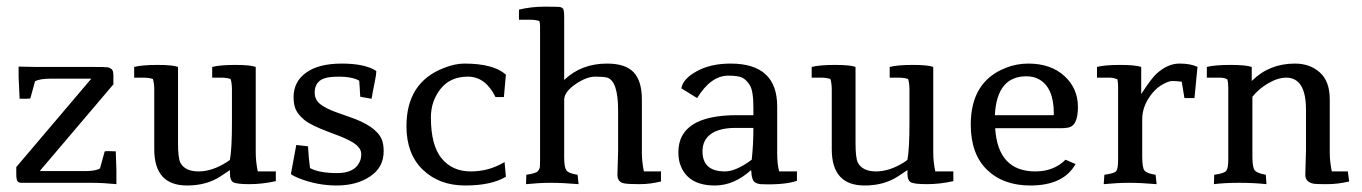

<svg xmlns="http://www.w3.org/2000/svg" viewBox="-20 -557 4149 585"><path d="M36.7 -354.1 85.7 -353.1Q85.7 -353.1 246.9 -353.1Q303.1 -353.1 308.2 -352Q313.3 -351 319.4 -346.9Q325.5 -342.9 325.5 -326.5V-300L101 -35.7H238.8Q271.4 -35.7 284.7 -43.9L299 -95.9Q307.1 -96.9 315.8 -96.4Q324.5 -95.9 332.7 -95.9L334.7 -38.8V4.1Q293.9 0 259.2 0H45.9Q36.7 0 33.2 -5.1Q29.6 -10.2 29.6 -27.6V-48L258.2 -317.3H133.7Q101 -317.3 86.7 -309.2L72.4 -257.1Q64.3 -256.1 56.1 -256.1Q48 -256.1 39.8 -256.1L36.7 -322.4Z M626.5 -353.1Q651 -359.2 696.9 -359.2Q742.9 -359.2 759.2 -353.1V-91.8Q759.2 -65.3 765.3 -34.7H820.4V-5.1Q779.6 4.1 739.8 4.1Q700 4.1 690.3 -2Q680.6 -8.2 680.6 -27.6V-38.8L653.1 -20.4Q610.2 8.2 550 8.2Q450 8.2 450 -102V-283.7Q450 -302 445.9 -316.3Q433.7 -320.4 417.3 -320.4H388.8V-353.1Q413.3 -359.2 459.7 -359.2Q506.1 -359.2 522.4 -353.1V-120.4Q522.4 -75.5 529.6 -61.2Q543.9 -34.7 585.2 -34.7Q626.5 -34.7 671.4 -63.3Q680.6 -69.4 680.6 -70.4Q686.7 -104.1 686.7 -181.6V-283.7Q686.7 -303.1 682.7 -316.3Q670.4 -320.4 654.1 -320.4H626.5Z M1126.5 -340.8Q1126.5 -328.6 1120.9 -302.6Q1115.3 -276.5 1112.2 -256.1L1077.6 -262.2Q1076.5 -277.6 1076 -290.3Q1075.5 -303.1 1074.5 -311.2Q1053.1 -323.5 1011.2 -323.5Q969.4 -323.5 954.1 -310.7Q938.8 -298 938.8 -275Q938.8 -252 957.7 -238.3Q976.5 -224.5 1009.2 -213.3L1043.9 -201Q1125.5 -173.5 1142.9 -132.7Q1149 -118.4 1149 -95.9Q1149 -46.9 1107.7 -19.4Q1066.3 8.2 1006.1 8.2Q945.9 8.2 889.8 -14.3Q874.5 -20.4 866.3 -26.5L882.7 -115.3L918.4 -111.2Q920.4 -75.5 924.5 -44.9Q953.1 -29.6 1006.6 -29.6Q1060.2 -29.6 1075.5 -63.3Q1080.6 -72.4 1080.6 -87.8Q1080.6 -103.1 1065.3 -115.8Q1050 -128.6 1013.3 -142.9L983.7 -154.1Q926.5 -175.5 907.1 -191.8Q887.8 -208.2 881.1 -223.5Q874.5 -238.8 874.5 -261.2Q874.5 -308.2 912.8 -335.7Q951 -363.3 1021.4 -363.3Q1091.8 -363.3 1126.5 -340.8Z M1489.8 -261.2Q1459.2 -323.5 1405.6 -323.5Q1352 -323.5 1322.4 -286.2Q1292.9 -249 1292.9 -199Q1292.9 -114.3 1325.5 -74.5Q1358.2 -34.7 1414.3 -34.7Q1470.4 -34.7 1517.3 -63.3L1521.4 -18.4Q1476.5 8.2 1397.4 8.2Q1318.4 8.2 1268.4 -39.8Q1218.4 -87.8 1218.4 -172.4Q1218.4 -306.1 1332.7 -350Q1366.3 -363.3 1394.9 -363.3Q1483.7 -363.3 1521.4 -329.6L1515.3 -261.2Z M1935.7 -91.8Q1935.7 -65.3 1941.8 -34.7H1993.9V-4.1Q1961.2 4.1 1928.6 4.1Q1895.9 4.1 1883.7 2Q1861.2 -1 1861.2 -24.5L1863.3 -95.9V-220.4Q1863.3 -309.2 1830.6 -320.4Q1819.4 -323.5 1793.4 -323.5Q1767.3 -323.5 1734.2 -301Q1701 -278.6 1699 -255.1V-77.6Q1699 -48 1705.6 -38.3Q1712.2 -28.6 1739.8 -24.5L1742.9 4.1Q1693.9 0 1658.7 0Q1623.5 0 1582.7 4.1L1583.7 -24.5Q1612.2 -28.6 1618.4 -35.2Q1624.5 -41.8 1625 -49.5Q1625.5 -57.1 1625.5 -68.4V-477.6Q1625.5 -485.7 1623.5 -492.9Q1611.2 -496.9 1594.9 -496.9H1561.2V-527.6Q1598 -536.7 1639.3 -536.7Q1680.6 -536.7 1686.2 -535.7Q1691.8 -534.7 1695.4 -530.6Q1699 -526.5 1699 -504.1V-313.3Q1751 -363.3 1829.6 -363.3Q1885.7 -363.3 1910.7 -336.7Q1935.7 -310.2 1935.7 -254.1Z M2120.4 -95.9Q2120.4 -34.7 2188.8 -34.7Q2222.4 -34.7 2270.4 -70.4Q2275.5 -116.3 2275.5 -167.3H2221.4Q2172.4 -167.3 2146.4 -149Q2120.4 -130.6 2120.4 -95.9ZM2348 -91.8Q2348 -55.1 2354.1 -34.7H2408.2V-6.1Q2369.4 7.1 2296.9 4.1Q2278.6 2 2274 -9.2Q2269.4 -20.4 2269.4 -32.7L2268.4 -38.8Q2216.3 8.2 2158.2 8.2Q2079.6 8.2 2055.1 -49Q2046.9 -67.3 2046.9 -92.9Q2046.9 -206.1 2225.5 -206.1H2275.5V-229.6Q2275.5 -280.6 2264.3 -298Q2253.1 -315.3 2240.3 -320.9Q2227.6 -326.5 2199 -326.5Q2145.9 -326.5 2104.1 -258.2L2056.1 -287.8Q2060.2 -316.3 2102.6 -339.8Q2144.9 -363.3 2206.1 -363.3Q2348 -363.3 2348 -232.7Z M2690.8 -353.1Q2715.3 -359.2 2761.2 -359.2Q2807.1 -359.2 2823.5 -353.1V-91.8Q2823.5 -65.3 2829.6 -34.7H2884.7V-5.1Q2843.9 4.1 2804.1 4.1Q2764.3 4.1 2754.6 -2Q2744.9 -8.2 2744.9 -27.6V-38.8L2717.3 -20.4Q2674.5 8.2 2614.3 8.2Q2514.3 8.2 2514.3 -102V-283.7Q2514.3 -302 2510.2 -316.3Q2498 -320.4 2481.6 -320.4H2453.1V-353.1Q2477.6 -359.2 2524 -359.2Q2570.4 -359.2 2586.7 -353.1V-120.4Q2586.7 -75.5 2593.9 -61.2Q2608.2 -34.7 2649.5 -34.7Q2690.8 -34.7 2735.7 -63.3Q2744.9 -69.4 2744.9 -70.4Q2751 -104.1 2751 -181.6V-283.7Q2751 -303.1 2746.9 -316.3Q2734.7 -320.4 2718.4 -320.4H2690.8Z M3189.8 -206.1Q3190.8 -207.1 3190.8 -208.2V-212.2Q3190.8 -289.8 3145.9 -315.3Q3129.6 -324.5 3107.1 -324.5Q3017.3 -324.5 3011.2 -206.1ZM3012.2 -166.3Q3020.4 -34.7 3134.7 -34.7Q3190.8 -34.7 3226.5 -70.4L3257.1 -57.1Q3220.4 8.2 3119.4 8.2Q3036.7 8.2 2987.2 -39.8Q2937.8 -87.8 2937.8 -177.6Q2937.8 -308.2 3043.9 -350Q3076.5 -363.3 3113.3 -363.3Q3181.6 -363.3 3223 -325.5Q3264.3 -287.8 3264.3 -231.1Q3264.3 -174.5 3235.7 -168.4Q3225.5 -166.3 3212.2 -166.3Z M3322.4 -353.1Q3346.9 -359.2 3392.9 -359.2Q3438.8 -359.2 3457.1 -353.1V-270.4Q3488.8 -319.4 3505.1 -333.7Q3538.8 -363.3 3573.5 -363.3Q3608.2 -363.3 3628.6 -353.1L3619.4 -258.2H3588.8L3580.6 -308.2Q3562.2 -310.2 3552 -310.2Q3541.8 -310.2 3524.5 -301Q3507.1 -291.8 3492.9 -275.5Q3460.2 -236.7 3460.2 -193.9V-79.6Q3460.2 -46.9 3466.8 -37.8Q3473.5 -28.6 3501 -24.5L3504.1 4.1Q3455.1 0 3420.4 0Q3385.7 0 3342.9 4.1L3344.9 -24.5Q3375.5 -28.6 3381.1 -35.7Q3386.7 -42.9 3386.7 -70.4V-291.8Q3386.7 -303.1 3384.7 -315.3Q3372.4 -320.4 3361.2 -320.4H3322.4Z M3959.2 -222.4Q3959.2 -320.4 3899 -320.4Q3873.5 -320.4 3843.9 -303.1Q3814.3 -285.7 3795.9 -262.2V-80.6Q3795.9 -49 3802 -39.3Q3808.2 -29.6 3836.7 -24.5L3838.8 4.1Q3800 0 3755.6 0Q3711.2 0 3678.6 4.1L3679.6 -24.5Q3710.2 -28.6 3716.3 -36.7Q3722.4 -44.9 3722.4 -70.4V-288.8Q3722.4 -306.1 3719.4 -315.3Q3711.2 -320.4 3695.9 -320.4H3657.1V-353.1Q3681.6 -359.2 3728.6 -359.2Q3775.5 -359.2 3793.9 -353.1V-310.2Q3846.9 -363.3 3925.5 -363.3Q3971.4 -363.3 4001.5 -336.2Q4031.6 -309.2 4031.6 -254.1V-91.8Q4031.6 -65.3 4037.8 -34.7H4086.7L4090.8 -4.1Q4056.1 4.1 4024 4.1Q3991.8 4.1 3984.7 3.1Q3957.1 -1 3957.1 -24.5L3959.2 -99Z"/></svg>

Font: Suravaram
Style: Regular
Weight: 400
Designer: Purushoth Kumar Guthula
Foundry: SiliconAndhra, USA.
Version: Version 1.0.4; ttfautohint (v1.2.42-39fb)